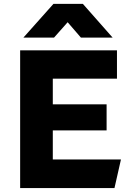

<svg xmlns="http://www.w3.org/2000/svg" viewBox="-20 -956 675 976"><path d="M82.4 0V-700H574.6V-556H248.4V-425.8H521.9V-293H248.4V-145.5H594.9L561.9 0ZM98.9 -764.8 251.9 -936.5H401.1L552.6 -764.8H391.4L323.9 -843L254.6 -764.8Z"/></svg>

Font: Geologica-Sharp
Style: Regular
Weight: 100
Designer: Sindre Bremnes, Frode Helland
Foundry: Monokrom Skriftforlag AS
Version: Version 1.010;gftools[0.9.28]